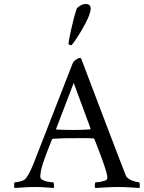

<svg xmlns="http://www.w3.org/2000/svg" viewBox="-20 -937 719 960"><path d="M408.2 -917C390.6 -917 367.2 -902.3 363.3 -892.6C343.8 -836.9 322.3 -728.5 322.3 -719.7C322.3 -714.8 330.1 -710.9 334 -710.9H336.9C344.7 -713.9 433.6 -845.7 433.6 -894.5C433.6 -905.3 428.7 -917 408.2 -917ZM677.7 2.9C678.7 0 680.7 -18.6 675.8 -25.4C668 -25.4 619.1 -35.2 609.4 -58.6C600.6 -78.1 385.7 -644.5 385.7 -644.5C382.8 -645.5 382.8 -647.5 379.9 -647.5C371.1 -647.5 348.6 -634.8 342.8 -619.1L154.3 -135.7C140.6 -100.6 127.9 -69.3 108.4 -43.9C98.6 -31.2 64.5 -25.4 52.7 -25.4C49.8 -18.6 49.8 0 52.7 2.9C97.7 1 109.4 -2 154.3 -2C197.3 -2 210 1 249 2.9C251 -2.9 250 -22.5 247.1 -25.4C239.3 -25.4 181.6 -29.3 181.6 -52.7C181.6 -65.4 183.6 -87.9 195.3 -122.1C210.9 -168.9 240.2 -240.2 240.2 -240.2C240.2 -240.2 243.2 -243.2 245.1 -243.2C289.1 -246.1 307.6 -246.1 347.7 -246.1C372.1 -246.1 420.9 -247.1 446.3 -245.1C449.2 -245.1 452.1 -241.2 452.1 -241.2C452.1 -241.2 516.6 -81.1 516.6 -51.8C516.6 -45.9 515.6 -41 512.7 -38.1C503.9 -30.3 469.7 -25.4 458 -25.4C453.1 -20.5 452.1 -2 457 2.9C502 1 525.4 -2 570.3 -2C613.3 -2 638.7 1 677.7 2.9ZM262.7 -289.1C260.7 -289.1 260.7 -293 260.7 -293L348.6 -522.5L432.6 -294.9C432.6 -294.9 431.6 -290 429.7 -290C399.4 -288.1 377 -287.1 346.7 -287.1C324.2 -287.1 288.1 -288.1 262.7 -289.1Z"/></svg>

Font: Crimson
Style: Roman
Weight: 400
Version: Version 0.2